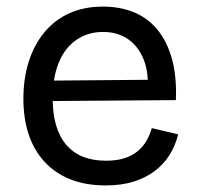

<svg xmlns="http://www.w3.org/2000/svg" viewBox="-20 -550 604 583"><path d="M301 13Q240 13 193.5 -5.5Q147 -24 115 -59Q83 -94 67 -142Q51 -190 51 -250Q51 -311 67 -362Q83 -413 114 -451Q145 -489 190 -509.5Q235 -530 293 -530Q344 -530 386 -513Q428 -496 457.5 -460.5Q487 -425 502 -371.5Q517 -318 514 -246L108 -243V-305L459 -308L428 -266Q433 -329 416 -370Q399 -411 367.5 -432Q336 -453 293 -453Q247 -453 212 -429Q177 -405 158.5 -360Q140 -315 140 -251Q140 -159 181 -110.5Q222 -62 302 -62Q334 -62 357.5 -69.5Q381 -77 397.5 -90.5Q414 -104 424.5 -122Q435 -140 441 -161L521 -142Q512 -106 493.5 -77.5Q475 -49 447.5 -29Q420 -9 384 2Q348 13 301 13Z"/></svg>

Font: Bricolage Grotesque 96pt ExtraBold
Style: Regular
Weight: 400
Version: Version 1.001;gftools[0.9.33.dev8+g029e19f]